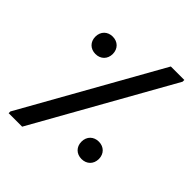

<svg xmlns="http://www.w3.org/2000/svg" viewBox="-206 -828 936 936"><g transform="rotate(45 261.5 -360.0)"><path d="M20 -12V0H113L511 -708V-720H418ZM115 -503C150 -503 175 -527 175 -563C175 -599 150 -623 115 -623C80 -623 55 -599 55 -563C55 -527 80 -503 115 -503ZM369 -153C369 -117 394 -93 429 -93C464 -93 489 -117 489 -153C489 -189 464 -213 429 -213C394 -213 369 -189 369 -153Z"/></g></svg>

Font: Kufam Arabic Latin Roman Normal
Style: Regular
Weight: 400
Designer: Wael Morcos & Artur Schmal
Version: Version 1.200;PS 001.200;hotconv 1.0.88;makeotf.lib2.5.64775